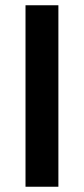

<svg xmlns="http://www.w3.org/2000/svg" viewBox="-20 -710 319 730"><path d="M202 -690V0H77V-690Z"/></svg>

Font: Exo 2 Semi Bold
Style: Regular
Weight: 600
Designer: Natanael Gama
Version: Version 1.001;PS 001.001;hotconv 1.0.88;makeotf.lib2.5.64775